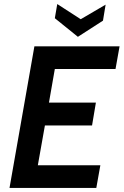

<svg xmlns="http://www.w3.org/2000/svg" viewBox="-20 -929 611 949"><path d="M150 -700H571L551 -588H251L222 -422H454L435 -309H202L167 -112H476L456 0H27ZM251 -839 263 -909 379 -834 502 -906 489 -827 365 -747Z"/></svg>

Font: Cabin SemiBold
Style: Italic
Weight: 600
Italic angle: -7°
Designer: Pablo Impallari
Foundry: Pablo Impallari. http://www.impallari.com Igino Marini. http://www.ikern.com
Version: Version 2.200